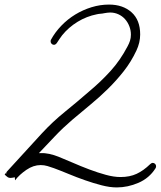

<svg xmlns="http://www.w3.org/2000/svg" viewBox="-40 -777 709 848"><path d="M649.4 -43Q649.4 -37.1 646.5 -33.2Q619.1 9.8 571.8 30.3Q524.4 50.8 475.6 50.8Q445.3 50.8 409.2 41.5Q373 32.2 335.4 19Q297.9 5.9 262.7 -8.8Q227.5 -23.4 198.2 -34.2Q184.6 -39.1 169.9 -43.5Q155.3 -47.9 139.6 -47.9Q107.4 -47.9 76.7 -26.9Q45.9 -5.9 26.4 19.5L25.4 5.9Q20.5 6.8 16.1 7.8Q11.7 8.8 6.8 8.8Q-1 8.8 -5.4 5.9Q-9.8 2.9 -15.6 -2H-14.6L-19.5 -5.9L-13.7 -13.7V-9.8L-9.8 -14.6H-13.7L144.5 -187.5Q192.4 -239.3 246.1 -282.7Q299.8 -326.2 352.5 -372.1Q405.3 -416 448.2 -463.4Q491.2 -510.7 523.4 -572.3Q530.3 -585 534.2 -597.2Q538.1 -609.4 538.1 -624Q538.1 -643.6 531.2 -661.1Q524.4 -678.7 512.2 -692.4Q500 -706.1 482.9 -713.9Q465.8 -721.7 446.3 -721.7Q438.5 -721.7 433.1 -720.7Q427.7 -719.7 420.9 -718.8Q412.1 -716.8 403.8 -716.3Q395.5 -715.8 387.7 -713.9Q342.8 -705.1 302.7 -680.7Q262.7 -656.2 234.4 -621.1Q227.5 -612.3 222.2 -604Q216.8 -595.7 210.9 -586.9Q205.1 -579.1 198.2 -579.1Q192.4 -579.1 188 -583.5Q183.6 -587.9 183.6 -593.8Q183.6 -598.6 184.6 -600.6Q203.1 -634.8 231 -663.6Q258.8 -692.4 292.5 -712.9Q326.2 -733.4 364.3 -745.1Q402.3 -756.8 441.4 -756.8Q502.9 -756.8 541 -722.7Q579.1 -688.5 579.1 -625Q579.1 -588.9 562.5 -553.7Q539.1 -503.9 506.8 -462.9Q474.6 -421.9 437.5 -385.3Q400.4 -348.6 359.4 -314.9Q318.4 -281.2 278.3 -247.1Q237.3 -211.9 203.1 -175.8Q168.9 -139.6 131.8 -100.6H138.7Q158.2 -101.6 178.2 -97.2Q198.2 -92.8 217.8 -85Q245.1 -74.2 280.8 -58.6Q316.4 -43 354 -28.8Q391.6 -14.6 427.2 -4.9Q462.9 4.9 492.2 4.9Q533.2 4.9 563.5 -9.3Q593.8 -23.4 623 -51.8Q628.9 -57.6 634.8 -57.6Q640.6 -57.6 645 -53.2Q649.4 -48.8 649.4 -43Z"/></svg>

Font: Calligraffitti
Style: Regular
Weight: 400
Designer: Dathan Boardman
Foundry: Open Window
Version: Version 1.001